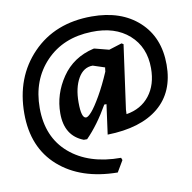

<svg xmlns="http://www.w3.org/2000/svg" viewBox="-90 -723 1023 1023"><g transform="rotate(-10 421.5 -211.5)"><path d="M452 -462H457L534 -442L604 -464L614 -458L566 -112L565 -88Q645 -101 690.5 -159Q736 -217 736 -307Q736 -421 660 -488.5Q584 -556 457 -552Q303 -548 209 -450Q115 -352 115 -200Q115 -42 218.5 47Q322 136 496 136L501 149L465 210Q266 208 147.5 103.5Q29 -1 29 -185Q29 -381 151 -507Q273 -633 472 -633Q631 -633 726 -546Q821 -459 821 -311Q821 -163 724 -82.5Q627 -2 447 2L469 -159H457Q400 -59 335 7H317Q218 -31 218 -153Q218 -257 279 -346.5Q340 -436 452 -462ZM324 -194Q324 -108 350 -108Q361 -108 381.5 -131.5Q402 -155 432.5 -208Q463 -261 493 -331L495 -348L496 -353L432 -374Q382 -374 353 -323.5Q324 -273 324 -194Z"/></g></svg>

Font: Alegreya Sans SC
Style: Bold Italic
Weight: 700
Italic angle: -7°
Designer: Juan Pablo del Peral
Foundry: Huerta Tipografica
Version: Version 2.007